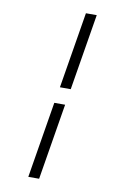

<svg xmlns="http://www.w3.org/2000/svg" viewBox="-103 -882 706 1084"><g transform="rotate(10 250.0 -340.0)"><path d="M227 -386 299 -823H361L289 -386ZM139 143 211 -294H273L201 143Z"/></g></svg>

Font: Iosevka SS18 Light
Style: Italic
Weight: 300
Italic angle: -9°
Monospace: yes
Designer: Belleve Invis
Foundry: Belleve Invis
Version: Version 25.1.1; ttfautohint (v1.8.4)